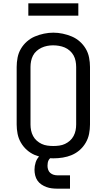

<svg xmlns="http://www.w3.org/2000/svg" viewBox="-20 -942 640 1152"><path d="M300 8Q272 8 243.5 3.5Q215 -1 189 -12Q163 -23 141.5 -42Q120 -61 105.5 -86Q91 -111 85.5 -139Q80 -167 80 -195V-540Q80 -568 85.5 -596.5Q91 -625 105.5 -649.5Q120 -674 141.5 -693Q163 -712 189 -723Q215 -734 243.5 -740Q272 -746 300 -746Q328 -746 356.5 -740Q385 -734 411 -723Q437 -712 458.5 -693Q480 -674 494.5 -649.5Q509 -625 514.5 -596.5Q520 -568 520 -540V-195Q520 -167 514.5 -139Q509 -111 494.5 -86Q480 -61 458.5 -42Q437 -23 411 -12Q385 -1 356.5 3.5Q328 8 300 8ZM300 -66Q318 -66 336 -68.5Q354 -71 370 -78.5Q386 -86 399.5 -98Q413 -110 421.5 -126Q430 -142 433.5 -159.5Q437 -177 437 -195V-540Q437 -558 433.5 -576Q430 -594 421.5 -609.5Q413 -625 399 -637.5Q385 -650 368.5 -657Q352 -664 334 -667Q316 -670 298 -670Q280 -670 262.5 -666.5Q245 -663 229 -655.5Q213 -648 199.5 -636Q186 -624 178 -608.5Q170 -593 166.5 -575.5Q163 -558 163 -540V-195Q163 -177 166.5 -159.5Q170 -142 178.5 -126Q187 -110 200.5 -98Q214 -86 230 -78.5Q246 -71 264 -68.5Q282 -66 300 -66ZM325 190Q308 190 291 188Q274 186 258 180Q242 174 228 164.5Q214 155 204.5 141Q195 127 191 110Q187 93 187 76Q187 54 194 32Q201 10 217.5 -6Q234 -22 256 -28.5Q278 -35 300 -35V0Q291 0 283.5 5.5Q276 11 272 18.5Q268 26 266.5 35Q265 44 265 53Q265 65 269 76.5Q273 88 281.5 95.5Q290 103 301.5 106.5Q313 110 325 110H400V190ZM150 -848V-922H450V-848Z"/></svg>

Font: Bmono
Style: Regular
Weight: 400
Monospace: yes
Designer: Belleve Invis
Foundry: Belleve Invis
Version: Version 11.2.2; ttfautohint (v1.8.2)